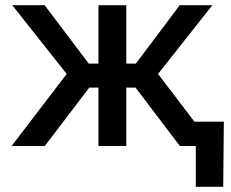

<svg xmlns="http://www.w3.org/2000/svg" viewBox="-20 -559 884 735"><path d="M24.4 0 235.4 -275.9 26.9 -539.1H150.9L319.8 -315.4H356.9V-539.1H463.4V-315.4H500L668 -539.1H793L585 -275.9L795.4 0H668.5L499 -223.6H463.4V0H356.9V-223.6H321.8L151.4 0ZM729.5 156.2V0H690.9V-93.3H836.9L834.5 156.2Z"/></svg>

Font: Inter 18pt Medium
Style: Regular
Weight: 500
Designer: Rasmus Andersson
Foundry: rsms
Version: Version 4.001;git-66647c0bb